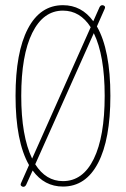

<svg xmlns="http://www.w3.org/2000/svg" viewBox="-20 -715 486 741"><path d="M70 6Q66 6 62 2.5Q58 -1 61 -8L92 -78Q40 -169 40 -345Q40 -513 87.5 -604Q135 -695 223 -695Q295 -695 340 -633L364 -687Q368 -695 375 -695Q380 -695 383.5 -691.5Q387 -688 384 -681L354 -613Q406 -522 406 -345Q406 -177 358.5 -86Q311 5 223 5Q151 5 106 -57L81 -2Q77 6 70 6ZM62 -345Q62 -190 104 -103L330 -610Q289 -674 223 -674Q147 -674 104.5 -588Q62 -502 62 -345ZM223 -16Q300 -16 342 -102Q384 -188 384 -345Q384 -501 342 -587L116 -81Q157 -16 223 -16Z"/></svg>

Font: Zen Loop
Style: Regular
Weight: 400
Designer: Yoshimichi Ohira
Foundry: A-1 Corp ZenFonts
Version: Version 1.000; ttfautohint (v1.8.3)